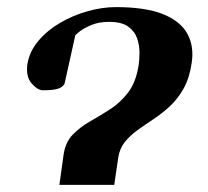

<svg xmlns="http://www.w3.org/2000/svg" viewBox="-20 -520 585 540"><path d="M147 0 158.7 -84Q163.6 -119.6 184.3 -141.1Q205.1 -162.6 233.2 -178.5Q261.2 -194.3 290 -212.9Q318.8 -231.4 340.8 -260.5Q362.8 -289.6 370.1 -337.9Q372.1 -351.1 372.3 -371.1Q372.6 -391.1 366 -411.1Q359.4 -431.2 341.1 -444.8Q322.8 -458.5 287.1 -458.5Q257.3 -458.5 235.8 -449.2Q214.4 -439.9 203.1 -430.7Q191.9 -421.4 191.9 -421.4L161.6 -284.7Q155.8 -273.9 141.4 -270Q127 -266.1 101.1 -266.1Q85.9 -266.1 69.1 -285.2Q52.2 -304.2 57.1 -339.8Q63 -375.5 87.9 -405Q112.8 -434.6 149.2 -455.8Q185.5 -477.1 226.6 -488.5Q267.6 -500 305.7 -500Q389.2 -500 438.5 -480.2Q487.8 -460.4 507.1 -424.8Q526.4 -389.2 519 -342.3Q512.7 -299.8 496.1 -270.5Q479.5 -241.2 457.5 -220.9Q435.5 -200.7 411.9 -185.1Q388.2 -169.4 367.2 -154.3Q346.2 -139.2 331.3 -120.8Q316.4 -102.5 312.5 -76.2L301.3 0Z"/></svg>

Font: Gelasio
Style: Bold Italic
Weight: 700
Italic angle: -8.5°
Designer: Eben Sorkin
Foundry: Eben Sorkin
Version: Version 1.008